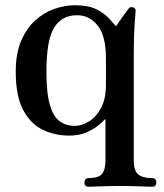

<svg xmlns="http://www.w3.org/2000/svg" viewBox="-20 -505 626 732"><path d="M318 207Q302 207 302 191Q302 174 318 174Q356 174 369 158Q382 142 382 106V-52Q372 -41 353.5 -26Q335 -11 308 0.5Q281 12 243 12Q191 12 144.5 -9.5Q98 -31 69 -84.5Q40 -138 40 -232Q40 -301 60.5 -349Q81 -397 114 -427Q147 -457 187 -471Q227 -485 266 -485Q316 -485 346.5 -470Q377 -455 394.5 -436Q412 -417 422 -405Q435 -423 448.5 -442.5Q462 -462 471 -473Q476 -480 487 -477Q498 -474 497 -462Q496 -451 493 -410Q490 -369 490 -295V109Q490 145 506.5 159.5Q523 174 560 174Q576 174 576 191Q576 207 560 207Q553 207 529.5 206Q506 205 480 204.5Q454 204 436 204Q419 204 394 204.5Q369 205 347.5 206Q326 207 318 207ZM265 -25Q291 -25 318.5 -41.5Q346 -58 365 -93Q384 -128 384 -184V-281Q384 -368 352.5 -407.5Q321 -447 274 -447Q215 -447 186 -399Q157 -351 157 -232Q157 -149 170.5 -104Q184 -59 208.5 -42Q233 -25 265 -25Z"/></svg>

Font: Zen Antique
Style: Regular
Weight: 400
Designer: Yoshimichi Ohira
Foundry: Positype
Version: Version 1.001